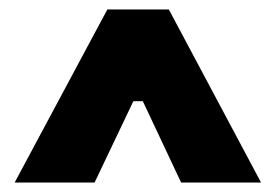

<svg xmlns="http://www.w3.org/2000/svg" viewBox="-20 -720 572 406"><path d="M11 -334H180L262 -506H282L363 -334H532L337 -700H207Z"/></svg>

Font: Fixel Display Black
Style: Italic
Weight: 900
Italic angle: -10°
Designer: AlfaBravo + MacPaw
Foundry: Kyrylo Tkachov, Marchela Mozhyna, Serhii Makarenko, Maria Weinstein, Zakhar Kryvoshyya
Version: Version 1.210;Glyphs 3.2 (3217)